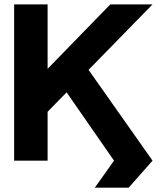

<svg xmlns="http://www.w3.org/2000/svg" viewBox="-20 -743 739 888"><path d="M200.2 -226.1 288.1 -315.9 507.3 0 418.5 125H575.2L685.5 0L389.6 -419.9L685.5 -722.7H490.2L200.2 -424.8V-722.7H45.4V0H200.2Z"/></svg>

Font: Giphurs ExtraBold
Style: Regular
Weight: 800
Version: Version 1.000